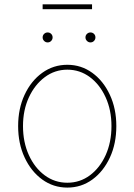

<svg xmlns="http://www.w3.org/2000/svg" viewBox="-20 -852 619 884"><path d="M290 11.7Q225.6 11.7 174.3 -25.6Q123 -63 93.3 -127Q63.5 -190.9 63.5 -271.5Q63.5 -352.1 93.3 -415.8Q123 -479.5 174.3 -516.6Q225.6 -553.7 290 -553.7Q354 -553.7 405 -516.6Q456.1 -479.5 485.8 -415.5Q515.6 -351.6 515.6 -271.5Q515.6 -190.9 486.1 -127Q456.5 -63 405.5 -25.6Q354.5 11.7 290 11.7ZM290 -10.7Q348.1 -10.7 394 -44.9Q439.9 -79.1 466.6 -138.2Q493.2 -197.3 493.2 -271.5Q493.2 -345.2 466.3 -404.1Q439.5 -462.9 393.6 -497.1Q347.7 -531.2 290 -531.2Q232.4 -531.2 186.3 -496.8Q140.1 -462.4 113 -403.8Q85.9 -345.2 85.9 -271.5Q85.9 -197.3 112.8 -138.2Q139.6 -79.1 185.8 -44.9Q231.9 -10.7 290 -10.7ZM396.5 -656.7Q387.2 -656.7 380.4 -663.6Q373.5 -670.4 373.5 -679.7Q373.5 -689.5 380.4 -696Q387.2 -702.6 396.5 -702.6Q406.2 -702.6 412.8 -696Q419.4 -689.5 419.4 -679.7Q419.4 -670.4 412.8 -663.6Q406.2 -656.7 396.5 -656.7ZM199.2 -656.7Q189.9 -656.7 183.1 -663.6Q176.3 -670.4 176.3 -679.7Q176.3 -689.5 183.1 -696Q189.9 -702.6 199.2 -702.6Q209 -702.6 215.6 -696Q222.2 -689.5 222.2 -679.7Q222.2 -670.4 215.6 -663.6Q209 -656.7 199.2 -656.7ZM403.8 -832V-809.6H176.3V-832Z"/></svg>

Font: Inter Thin
Style: Regular
Weight: 250
Designer: Rasmus Andersson
Foundry: rsms
Version: Version 4.001;git-66647c0bb